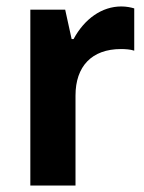

<svg xmlns="http://www.w3.org/2000/svg" viewBox="-20 -575 446 595"><path d="M74 0H214V-279C214 -369 264 -423 355 -423C368 -423 384 -422 396 -418V-549C386 -552 372 -555 356 -555C296 -555 242 -517 208 -454H202L182 -545H74Z"/></svg>

Font: Kathrein 75 Bold
Style: Regular
Weight: 700
Designer: Lazydogs Typefoundry, based on Open Sans by Ascender Corporation
Foundry: Lazydogs Typefoundry
Version: Version 1.003;PS 001.003;hotconv 1.0.88;makeotf.lib2.5.64775